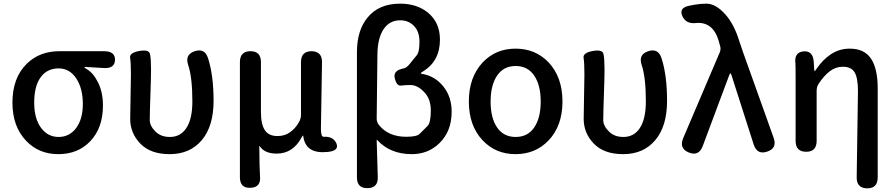

<svg xmlns="http://www.w3.org/2000/svg" viewBox="-20 -830 4900 1050"><path d="M123 -60Q48 -138 48 -269Q48 -405 127 -482Q197 -550 305 -550H549Q610 -550 609 -502Q607 -454 547 -458L447 -464Q442 -464 442 -461.5Q442 -459 453 -453Q490 -432 516.5 -378.5Q543 -325 543 -253Q543 -130 473 -57Q406 13 299 13Q192 13 123 -60ZM399 -398Q362 -456 301 -456Q240 -456 205 -411Q167 -362 167 -269Q167 -182 204 -131.5Q241 -81 300.5 -81Q360 -81 396.5 -130Q433 -179 433 -261.5Q433 -344 399 -398Z M908 13Q803 13 747.5 -44.5Q692 -102 692 -180Q692 -210 693 -240L695 -364Q696 -394 696 -424Q696 -486 691.5 -513.5Q687 -541 741 -551Q795 -561 800.5 -534Q806 -507 806 -450Q806 -419 805 -388L800 -231Q799 -202 799 -173Q799 -141 832 -109Q861 -81 909 -81Q966 -81 998 -128Q1032 -178 1032 -275Q1032 -407 1009 -475Q990 -532 1045 -550Q1100 -568 1118 -511Q1148 -417 1148 -278.5Q1148 -140 1083.5 -63.5Q1019 13 908 13Z M1350 197Q1292 200 1292 139V-490Q1292 -550 1350 -550Q1407 -550 1407 -490V-218Q1407 -150 1428.5 -118Q1450 -86 1497 -86Q1535 -86 1562 -104Q1595 -126 1615 -162Q1626 -181 1626 -203V-490Q1626 -550 1684 -550Q1742 -549 1741 -489L1735 -126Q1735 -81 1750 -82Q1803 -85 1820 -45Q1836 -5 1771 1Q1653 13 1639 -82Q1638 -89 1636.5 -89Q1635 -89 1629 -78Q1582 10 1493 10Q1427 10 1401 -30Q1398 -34 1398 -29Q1399 97 1402 134Q1408 195 1350 197Z M1990 199Q1932 200 1932 140V-544Q1932 -664 1990 -734Q2052 -810 2168 -810Q2259 -810 2319 -762Q2386 -708 2386 -613Q2386 -496 2293 -439Q2281 -432 2281 -429.5Q2281 -427 2288 -426Q2357 -415 2403.5 -358.5Q2450 -302 2450 -219Q2450 -111 2382 -46Q2321 13 2232 13Q2114 13 2043 -64Q2040 -68 2040 -63L2046 138Q2048 198 1990 199ZM2202 -82Q2259 -82 2275 -98Q2296 -120 2318 -141Q2336 -159 2336 -226Q2336 -288 2301 -325Q2264 -365 2225 -365Q2197 -365 2173 -362Q2149 -359 2139 -402Q2128 -445 2188 -456Q2204 -459 2222 -482Q2241 -506 2260 -529Q2274 -546 2274 -602.5Q2274 -659 2242 -690Q2213 -719 2169 -719Q2110 -719 2077.5 -670Q2045 -621 2044 -532L2040 -181Q2040 -162 2052 -147Q2103 -82 2202 -82Z M2620 -62Q2544 -142 2544 -275Q2544 -408 2620 -489Q2691 -564 2799.5 -564Q2908 -564 2980 -489Q3056 -408 3056 -275Q3056 -142 2980 -62Q2908 13 2799.5 13Q2691 13 2620 -62ZM2698.5 -133Q2734 -81 2800 -81Q2866 -81 2901.5 -133Q2937 -185 2937 -274.5Q2937 -364 2901.5 -416.5Q2866 -469 2800 -469Q2734 -469 2698.5 -416.5Q2663 -364 2663 -274.5Q2663 -185 2698.5 -133Z M3388 13Q3283 13 3227.5 -44.5Q3172 -102 3172 -180Q3172 -210 3173 -240L3175 -364Q3176 -394 3176 -424Q3176 -486 3171.5 -513.5Q3167 -541 3221 -551Q3275 -561 3280.5 -534Q3286 -507 3286 -450Q3286 -419 3285 -388L3280 -231Q3279 -202 3279 -173Q3279 -141 3312 -109Q3341 -81 3389 -81Q3446 -81 3478 -128Q3512 -178 3512 -275Q3512 -407 3489 -475Q3470 -532 3525 -550Q3580 -568 3598 -511Q3628 -417 3628 -278.5Q3628 -140 3563.5 -63.5Q3499 13 3388 13Z M3823 -31Q3802 26 3747 4Q3693 -18 3716 -74L3915 -541Q3923 -559 3919 -575Q3918 -580 3910 -608Q3878 -713 3785 -704Q3731 -698 3711 -743Q3692 -788 3751 -799L3777 -804Q3810 -810 3843 -810Q3894 -810 3946 -752Q3995 -698 4024 -602Q4033 -574 4043 -546L4211 -76Q4231 -19 4176 -1Q4121 18 4102 -39L3980 -420Q3977 -429 3974.5 -429Q3972 -429 3968 -419Z M4722 200Q4664 199 4665 139L4672 -332Q4672 -404 4653.5 -434.5Q4635 -465 4590 -465Q4550 -465 4518 -440.5Q4486 -416 4457 -372Q4446 -355 4446 -334V-60Q4446 0 4389 0Q4331 0 4331 -60V-394Q4331 -478 4330 -483Q4322 -543 4373 -549Q4425 -554 4430 -494L4433 -447Q4434 -441 4435.5 -441Q4437 -441 4445 -453Q4479 -503 4522 -532Q4569 -564 4627 -564Q4707 -564 4743.5 -509Q4780 -454 4780 -346V140Q4780 200 4722 200Z"/></svg>

Font: Resource Han Rounded JP Medium
Style: Regular
Weight: 500
Designer: Cyano Hao (round all glyphs); Ryoko NISHIZUKA 西塚涼子 (kana, bopomofo & ideographs); Paul D. Hunt (Latin, Greek & Cyrillic)
Foundry: Cyano Hao
Version: 0.990